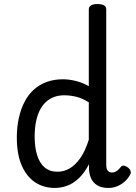

<svg xmlns="http://www.w3.org/2000/svg" viewBox="-20 -910 671 947"><path d="M251 17Q195 17 153 -11Q111 -39 87 -94Q63 -149 63 -232Q63 -284 73 -328.5Q83 -373 101.5 -408.5Q120 -444 147.5 -468.5Q175 -493 211 -506Q247 -519 290 -519Q321 -519 354.5 -510.5Q388 -502 418 -485V-864Q418 -877 429 -883.5Q440 -890 461 -890Q483 -890 493.5 -883.5Q504 -877 504 -864V-99Q504 -77 511.5 -68Q519 -59 533 -59Q541 -59 548.5 -62.5Q556 -66 563 -72.5Q570 -79 578 -89Q585 -95 594 -92.5Q603 -90 612 -83Q622 -75 624.5 -65Q627 -55 621 -47Q610 -27 593.5 -13Q577 1 557 9Q537 17 515 17Q479 17 458 3Q437 -11 428 -33Q419 -55 419 -81Q419 -86 419 -90.5Q419 -95 419 -100Q395 -55 367.5 -29.5Q340 -4 310 6.5Q280 17 251 17ZM151 -235Q151 -184 163 -145Q175 -106 200 -84.5Q225 -63 263 -63Q295 -63 323 -79Q351 -95 375.5 -129.5Q400 -164 418 -221V-405Q387 -425 357 -432.5Q327 -440 297 -440Q270 -440 247.5 -432Q225 -424 207 -407.5Q189 -391 176.5 -366.5Q164 -342 157.5 -309.5Q151 -277 151 -235Z"/></svg>

Font: Playwrite GB J
Style: Regular
Weight: 400
Designer: Veronika Burian, José Scaglione
Foundry: TypeTogether
Version: Version 1.002